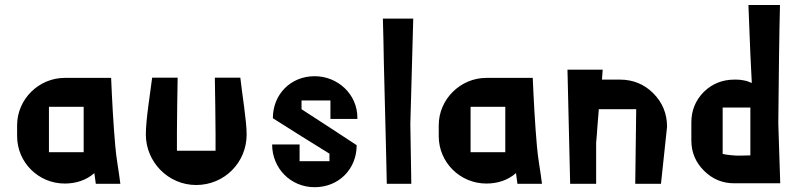

<svg xmlns="http://www.w3.org/2000/svg" viewBox="-20 -739 3211 772"><path d="M240.2 -425.8C135.7 -425.8 48.8 -339.8 48.8 -235.4V-191.4C48.8 -85.9 134.8 -1 240.2 -1C284.2 -1 326.2 -13.7 359.4 -43L365.2 0H463.9C458 -50.8 447.3 -102.5 443.4 -153.3C435.5 -243.2 430.7 -335 426.8 -425.8ZM176.8 -309.6H316.4V-127H176.8Z M846.7 -132.8H691.4V-206.1C691.4 -279.3 693.4 -352.5 694.3 -426.8H591.8C584 -363.3 566.4 -258.8 566.4 -198.2C566.4 -87.9 656.2 4.9 768.6 4.9C881.8 4.9 971.7 -85 971.7 -198.2C971.7 -253.9 953.1 -363.3 946.3 -426.8H843.8C844.7 -351.6 846.7 -276.4 846.7 -201.2Z M1308.6 -335V-260.7H1417V-265.6C1417 -360.4 1337.9 -432.6 1245.1 -432.6C1148.4 -432.6 1077.1 -359.4 1077.1 -263.7C1147.5 -218.8 1233.4 -165 1304.7 -121.1V-90.8H1184.6V-158.2H1074.2C1074.2 -62.5 1148.4 13.7 1245.1 13.7C1341.8 13.7 1414.1 -58.6 1414.1 -155.3C1343.8 -201.2 1262.7 -254.9 1192.4 -299.8V-335Z M1641.6 -664.1H1519.5C1521.5 -599.6 1522.5 -542 1523.4 -487.3L1531.2 -176.8C1532.2 -122.1 1534.2 -64.5 1535.2 0H1633.8L1629.9 -240.2Z M1935.5 -425.8C1831.1 -425.8 1744.1 -339.8 1744.1 -235.4V-191.4C1744.1 -85.9 1830.1 -1 1935.5 -1C1979.5 -1 2021.5 -13.7 2054.7 -43L2060.5 0H2159.2C2153.3 -50.8 2142.6 -102.5 2138.7 -153.3C2130.9 -243.2 2126 -335 2122.1 -425.8ZM1872.1 -309.6H2011.7V-127H1872.1Z M2377 -166C2378.9 -186.5 2380.9 -206.1 2381.8 -226.6C2383.8 -252.9 2385.7 -277.3 2387.7 -298.8C2387.7 -298.8 2387.7 -298.8 2387.7 -299.8C2453.1 -299.8 2503.9 -299.8 2538.1 -299.8C2536.1 -166 2535.2 -65.4 2534.2 0C2578.1 0 2613.3 0 2637.7 0C2648.4 -102.5 2657.2 -179.7 2662.1 -229.5C2662.1 -282.2 2643.6 -327.1 2606.4 -364.3C2570.3 -400.4 2525.4 -418.9 2472.7 -418.9C2440.4 -418.9 2417 -418.9 2400.4 -418.9C2401.4 -436.5 2402.3 -450.2 2403.3 -459C2341.8 -459 2293.9 -459 2261.7 -459C2266.6 -254.9 2270.5 -101.6 2272.5 0C2317.4 0 2352.5 0 2377 0C2377 -74.2 2377 -129.9 2377 -166Z M2759.8 -174.8C2759.8 -127 2776.4 -86.9 2810.5 -52.7C2844.7 -18.6 2884.8 -2 2932.6 -2C3017.6 -2 3079.1 -2 3117.2 -2C3113.3 -120.1 3110.4 -201.2 3109.4 -243.2C3111.3 -451.2 3113.3 -609.4 3116.2 -718.8C3061.5 -718.8 3019.5 -718.8 2989.3 -718.8C2995.1 -557.6 3000 -453.1 3002.9 -405.3C2992.2 -410.2 2981.4 -414.1 2969.7 -416C2960 -418 2950.2 -418.9 2940.4 -418.9C2937.5 -418.9 2935.5 -418.9 2932.6 -418.9C2884.8 -418.9 2843.8 -402.3 2810.5 -370.1C2776.4 -335.9 2759.8 -294.9 2759.8 -246.1C2759.8 -214.8 2759.8 -191.4 2759.8 -174.8ZM2940.4 -113.3C2931.6 -114.3 2923.8 -114.3 2917 -115.2C2904.3 -116.2 2894.5 -118.2 2885.7 -120.1C2885.7 -201.2 2885.7 -263.7 2885.7 -306.6C2933.6 -306.6 2970.7 -306.6 2997.1 -306.6C2997.1 -222.7 2997.1 -158.2 2997.1 -114.3C2970.7 -113.3 2951.2 -113.3 2940.4 -113.3Z"/></svg>

Font: DropForged
Style: Regular
Weight: 400
Designer: Antoine
Version: Version 1.0